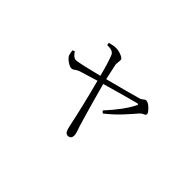

<svg xmlns="http://www.w3.org/2000/svg" viewBox="-92 -836 1184 1184"><g transform="rotate(45 500.0 -244.0)"><path d="M212 -347Q219 -336 230 -325Q241 -314 256 -312Q299 -317 431 -351Q410 -435 388 -491Q376 -517 327 -515L324 -531Q354 -541 378 -541Q402 -541 426.5 -530.5Q451 -520 451 -509Q449 -493 448 -467Q455 -433 471 -362Q615 -399 703 -424Q715 -429 723 -436.5Q731 -444 738 -444Q756 -444 779 -421.5Q802 -399 802 -388Q802 -378 789.5 -373.5Q777 -369 767 -359Q743 -330 701.5 -285Q660 -240 606 -197L592 -210Q681 -307 718 -381Q726 -397 710 -392Q622 -369 479 -328Q528 -148 560 -42Q578 5 578 23Q578 50 553 53Q537 53 529.5 41Q522 29 518 9Q485 -148 440 -317L322 -281Q303 -274 293 -265.5Q283 -257 271 -257Q258 -257 237 -271Q216 -285 206 -302Q202 -314 198 -340Z"/></g></svg>

Font: Minh Nguyen ExtraLight
Style: Regular
Weight: 250
Designer: Ryoko NISHIZUKA 西塚涼子 (kana & ideographs); Frank Grießhammer (Latin, Greek & Cyrillic); Wenlong ZHANG 张文龙 (bopomofo); San
Foundry: Adobe
Version: Version 1.100;July 7, 2023;FontCreator 14.0.0.2814 64-bit